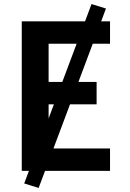

<svg xmlns="http://www.w3.org/2000/svg" viewBox="-20 -840 640 944"><path d="M87 0V-735H521V-625H219V-437H455V-327H219V-110H521V0ZM170 84 99 62 430 -820 501 -798Z"/></svg>

Font: Iosevka Custom XBdEx
Style: Regular
Weight: 800
Width: 7
Monospace: yes
Designer: Belleve Invis
Foundry: Belleve Invis
Version: Version 11.2.4; ttfautohint (v1.8.4)